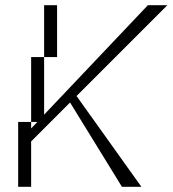

<svg xmlns="http://www.w3.org/2000/svg" viewBox="-20 -720 665 740"><path d="M450 0H525L275 -350L625 -700H550L150 -278V-500H100V-250H124L100 -225V-250H50V0H100V-175L250 -325ZM150 -500H200V-700H150Z"/></svg>

Font: LS-VG5000 Light Shifted
Style: Regular
Weight: 400
Designer: Justin Bihan, 2021
Foundry: Justin Bihan, 2021
Version: Version 1.000;Glyphs 3.1.2 (3151)